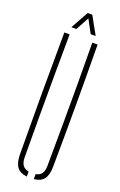

<svg xmlns="http://www.w3.org/2000/svg" viewBox="-179 -989 651 1042"><g transform="rotate(20 147.0 -468.5)"><path d="M51 -93.5Q49.5 -270.5 49.5 -447Q49.5 -623.5 51 -800H81.5Q80.5 -682 80 -563.8Q79.5 -445.5 79.5 -327.5Q79.5 -209.5 80.5 -91.5Q80.5 -61 91.8 -44.8Q103 -28.5 127 -24.5V4.5Q87.5 0.5 69.8 -23Q52 -46.5 51 -93.5ZM167.5 4.5V-24.5Q191.5 -28.5 202 -44.8Q212.5 -61 212.5 -91.5Q213.5 -209.5 214 -327.5Q214.5 -445.5 214.2 -563.8Q214 -682 212.5 -800H243Q245 -623.5 245 -447Q245 -270.5 243 -93.5Q242.5 -46.5 224.8 -23Q207 0.5 167.5 4.5ZM77 -840 134 -942.5H160.5L217.5 -840H188.5L147.5 -916.5L106 -840Z"/></g></svg>

Font: Big Shoulders Stencil Display ExtraLight
Style: Regular
Weight: 250
Designer: Patric King
Foundry: XO Type Co
Version: Version 2.001